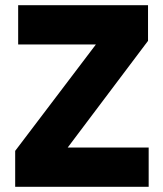

<svg xmlns="http://www.w3.org/2000/svg" viewBox="-20 -720 628 740"><path d="M38.5 0V-138.5L349.5 -548.5H50V-700H550.5V-562.5L241 -151.5H553V0Z"/></svg>

Font: Geologica
Style: Bold
Weight: 700
Designer: Sindre Bremnes, Frode Helland
Foundry: Monokrom Skriftforlag AS
Version: Version 1.010; ttfautohint (v1.8.4.7-5d5b);gftools[0.9.28]